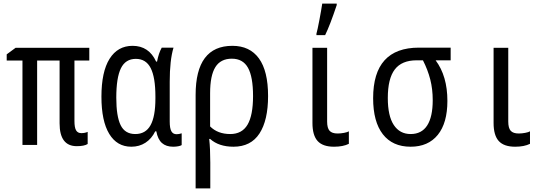

<svg xmlns="http://www.w3.org/2000/svg" viewBox="-20 -800 3040 1060"><path d="M309 -119V-466H185V0H104V-466H17V-500L66 -536H473V-466H391V-132Q391 -96 400 -80.5Q409 -65 429 -65Q449 -65 464 -72V-5Q445 7 404 7Q309 7 309 -119Z M540 -266Q540 -404 585 -475.5Q630 -547 712 -547Q802 -547 842 -460H847Q856 -507 873 -537H938Q917 -468 917 -349V-129Q917 -92 926 -75.5Q935 -59 955 -59Q968 -59 983 -64V1Q977 5 964 7.5Q951 10 936 10Q897 10 874 -10.5Q851 -31 843 -75H837Q817 -34 783 -12Q749 10 705 10Q626 10 583 -61Q540 -132 540 -266ZM838 -256V-267Q838 -373 812 -424Q786 -475 730 -475Q673 -475 647.5 -423Q622 -371 622 -261Q622 -158 646 -109Q670 -60 727 -60Q784 -60 811 -108.5Q838 -157 838 -256Z M1060 -276Q1060 -547 1263 -547Q1359 -547 1409.5 -477.5Q1460 -408 1460 -270Q1460 -136 1412.5 -63Q1365 10 1269 10Q1188 10 1140 -33H1135Q1141 22 1141 98V240H1060ZM1377 -270Q1377 -376 1349 -426Q1321 -476 1260 -476Q1198 -476 1169 -429.5Q1140 -383 1140 -286V-102Q1182 -60 1251 -60Q1316 -60 1346.5 -111.5Q1377 -163 1377 -270Z M1705 -121V-536H1786V-129Q1786 -93 1799.5 -78Q1813 -63 1844 -63Q1861 -63 1879.5 -66.5Q1898 -70 1906 -75V-6Q1874 10 1824 10Q1762 10 1733.5 -21.5Q1705 -53 1705 -121ZM1727 -614Q1733 -635 1743.5 -690.5Q1754 -746 1759 -780H1839V-772Q1802 -661 1775 -606H1727Z M2040 -258Q2040 -537 2293 -537H2468V-467H2385Q2450 -380 2450 -243Q2450 -121 2397 -55.5Q2344 10 2247 10Q2147 10 2093.5 -59Q2040 -128 2040 -258ZM2369 -247Q2369 -308 2355.5 -361Q2342 -414 2315 -467H2280Q2198 -467 2159.5 -416.5Q2121 -366 2121 -259Q2121 -160 2154 -110Q2187 -60 2247 -60Q2308 -60 2338.5 -107.5Q2369 -155 2369 -247Z M2705 -121V-536H2786V-129Q2786 -93 2799.5 -78Q2813 -63 2844 -63Q2861 -63 2879.5 -66.5Q2898 -70 2906 -75V-6Q2874 10 2824 10Q2762 10 2733.5 -21.5Q2705 -53 2705 -121Z"/></svg>

Font: Noto Sans Mono UI Cond
Style: Regular
Weight: 400
Width: 3
Monospace: yes
Designer: Monotype Design team
Foundry: Monotype Imaging Inc.
Version: Version 1.000